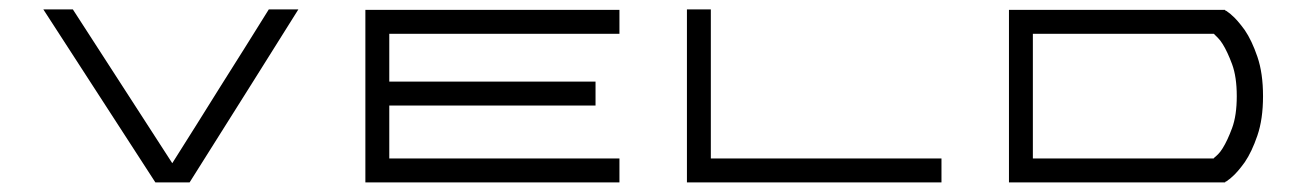

<svg xmlns="http://www.w3.org/2000/svg" viewBox="-20 -380 2723 400"><path d="M540 -360.4Q560.5 -360.4 601.6 -360.4Q526.4 -240.2 375 0Q372.1 0 365.2 0Q347.7 0 313.5 0Q310.5 0 303.7 0Q225.6 -120.1 70.3 -360.4Q90.8 -360.4 131.8 -360.4Q201.2 -252.9 338.9 -40Q389.6 -120.1 439.5 -200.2Q490.2 -280.3 540 -360.4Z M1270.5 -309.6Q1111.3 -309.6 791 -309.6Q791 -276.4 791 -210Q934.6 -210 1220.7 -210Q1220.7 -193.4 1220.7 -160.2Q1078.1 -160.2 791 -160.2Q791 -123 791 -49.8Q951.2 -49.8 1270.5 -49.8Q1270.5 -33.2 1270.5 0Q1111.3 0 791 0Q791 0 791 0Q774.4 0 741.2 0Q741.2 -120.1 741.2 -359.4Q757.8 -359.4 791 -359.4Q791 -359.4 791 -359.4Q951.2 -359.4 1270.5 -359.4Q1270.5 -347.7 1270.5 -335Q1270.5 -322.3 1270.5 -309.6Z M1460.9 -49.8Q1621.1 -49.8 1941.4 -49.8Q1941.4 -33.2 1941.4 0Q1772.5 0 1434.6 0Q1426.8 0 1411.1 0Q1411.1 -120.1 1411.1 -360.4Q1427.7 -360.4 1460.9 -360.4Q1460.9 -282.2 1460.9 -205.1Q1460.9 -127 1460.9 -49.8Z M2573.2 -317.4Q2587.9 -295.9 2599.6 -261.7Q2611.3 -227.5 2611.3 -179.7Q2611.3 -131.8 2599.6 -97.7Q2587.9 -63.5 2573.2 -42Q2565.4 -31.2 2558.6 -23.4Q2551.8 -15.6 2545.9 -10.7Q2543 -7.8 2540 -5.9Q2537.1 -3.9 2536.1 -2.9Q2535.2 -2 2534.2 -2Q2533.2 -1 2532.2 -1Q2532.2 0 2533.2 0Q2398.4 0 2130.9 0Q2114.3 0 2082 0Q2082 -120.1 2082 -359.4Q2098.6 -359.4 2130.9 -359.4Q2264.6 -359.4 2532.2 -359.4Q2532.2 -359.4 2532.2 -358.4Q2533.2 -358.4 2534.2 -357.4Q2535.2 -357.4 2536.1 -356.4Q2537.1 -355.5 2540 -353.5Q2543 -351.6 2545.9 -348.6Q2551.8 -343.8 2558.6 -335.9Q2565.4 -328.1 2573.2 -317.4ZM2527.3 -71.3Q2537.1 -86.9 2546.9 -113.3Q2556.6 -139.6 2556.6 -179.7Q2556.6 -219.7 2546.9 -246.1Q2537.1 -272.5 2527.3 -288.1Q2522.5 -295.9 2517.6 -300.8Q2512.7 -305.7 2508.8 -309.6Q2508.8 -309.6 2508.8 -309.6Q2507.8 -309.6 2507.8 -309.6Q2382.8 -309.6 2131.8 -309.6Q2131.8 -223.6 2131.8 -49.8Q2257.8 -49.8 2507.8 -49.8Q2508.8 -49.8 2508.8 -49.8Q2508.8 -49.8 2508.8 -50.8Q2512.7 -53.7 2517.6 -58.6Q2522.5 -63.5 2527.3 -71.3Z"/></svg>

Font: Tsing
Style: Bold
Weight: 400
Designer: iepn
Foundry: Jiangxue academy
Version: Version 1.0